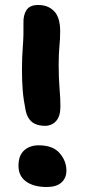

<svg xmlns="http://www.w3.org/2000/svg" viewBox="-20 -737 340 769"><path d="M160 -233Q96 -233 83 -293Q74 -338 71 -374.5Q68 -411 68 -459Q68 -508 71.5 -552Q75 -596 74 -646Q73 -676 86 -696.5Q99 -717 133 -717Q173 -717 197 -692Q221 -667 221 -611Q221 -582 218 -551.5Q215 -521 215 -477Q215 -424 218.5 -383Q222 -342 222 -311Q222 -271 204.5 -252Q187 -233 160 -233ZM167 12Q115 12 84.5 -10Q54 -32 54 -73Q54 -114 76.5 -134.5Q99 -155 135 -155Q192 -155 219 -123.5Q246 -92 246 -54Q246 -24 226 -6Q206 12 167 12Z"/></svg>

Font: Shantell Sans Normal
Style: Bold
Weight: 700
Designer: Stephen Nixon, Anya Danilova, Shantell Martin
Foundry: Arrow Type
Version: Version 1.009;[a7da0bfa3]